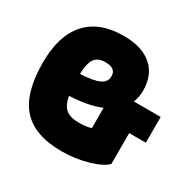

<svg xmlns="http://www.w3.org/2000/svg" viewBox="-145 -787 955 949"><g transform="rotate(30 333.0 -313.0)"><path d="M564 -234V-58Q537 -30 466.5 -9.5Q396 11 320 11Q164 11 92 -69.5Q20 -150 20 -324Q20 -477 92 -557Q164 -637 301 -637Q406 -637 462.5 -588Q519 -539 519 -449Q519 -431 515.5 -414Q512 -397 506 -381H659V-234ZM348 -434Q348 -456 333 -467.5Q318 -479 289 -479Q246 -479 227.5 -454Q209 -429 207 -366Q281 -369 314.5 -384.5Q348 -400 348 -434ZM322 -154Q345 -154 365.5 -157Q386 -160 392 -164V-279Q356 -264 311 -255.5Q266 -247 214 -245Q223 -196 247.5 -175Q272 -154 322 -154Z"/></g></svg>

Font: Blinker ExtraBold
Style: Regular
Weight: 800
Designer: Juergen Huber
Foundry: supertype
Version: Version 1.017;hotconv 1.0.117;makeotfexe 2.5.65602